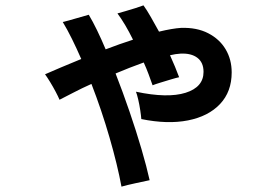

<svg xmlns="http://www.w3.org/2000/svg" viewBox="-20 -606 1040 716"><path d="M433 90Q418 9 388.5 -93Q359 -195 321 -293Q285 -277 254.5 -261Q224 -245 202 -234Q197 -246 187.5 -264Q178 -282 167 -300Q156 -318 148 -329Q171 -339 206 -354Q241 -369 283 -386Q266 -425 248.5 -460.5Q231 -496 214 -524Q232 -528 262 -537Q292 -546 311 -551Q326 -526 342 -493Q358 -460 374 -422Q400 -432 425.5 -441Q451 -450 476 -458Q447 -517 418 -556Q429 -559 448 -564.5Q467 -570 486 -576Q505 -582 515 -586Q528 -568 542.5 -542.5Q557 -517 573 -488Q623 -500 655 -502Q714 -504 756.5 -482Q799 -460 821.5 -422Q844 -384 844 -336Q844 -264 800.5 -218Q757 -172 681 -157Q605 -142 507 -162Q506 -175 503 -195Q500 -215 495.5 -234.5Q491 -254 487 -264Q605 -239 672 -260Q739 -281 739 -338Q739 -373 716 -390.5Q693 -408 653 -406Q635 -405 614 -400Q634 -356 648 -318Q638 -316 618 -310Q598 -304 578.5 -298Q559 -292 549 -288Q542 -308 534 -329.5Q526 -351 516 -373Q463 -354 411 -332Q438 -263 463 -190Q488 -117 507.5 -50.5Q527 16 538 66Q519 70 486.5 77Q454 84 433 90Z"/></svg>

Font: Zen Kaku Gothic Antique
Style: Bold
Weight: 700
Designer: Yoshimichi Ohira
Foundry: Positype
Version: Version 1.001